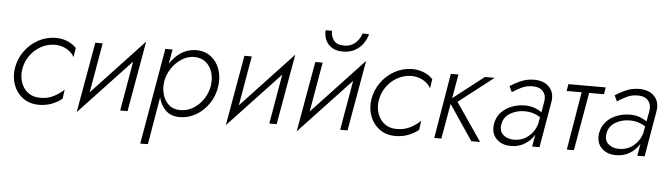

<svg xmlns="http://www.w3.org/2000/svg" viewBox="-52 -910 4730 1352"><g transform="rotate(5 2312.5 -234.5)"><path d="M97 -230Q89 -181 103.5 -137.5Q118 -94 152.5 -67Q187 -40 239 -40Q292 -39 336 -62Q380 -85 407 -113L398 -48Q369 -23 326.5 -6.5Q284 10 236 10Q169 10 123 -23.5Q77 -57 56 -112Q35 -167 44 -230Q54 -296 92 -350.5Q130 -405 187.5 -437Q245 -469 312 -470Q358 -470 396.5 -454Q435 -438 459 -411L449 -346Q432 -378 395 -399.5Q358 -421 310 -421Q257 -420 211.5 -394.5Q166 -369 135.5 -325.5Q105 -282 97 -230Z M645 -460 584 -109 949 -499 861 0H809L870 -351L505 38L593 -460Z M1024 219 970 220 1088 -460H1139L1121 -358Q1152 -407 1198.5 -438Q1245 -469 1304 -470Q1368 -470 1411 -436.5Q1454 -403 1472.5 -348.5Q1491 -294 1482 -230Q1473 -163 1436.5 -108.5Q1400 -54 1346 -22Q1292 10 1228 10Q1166 9 1130 -27Q1094 -63 1081 -116ZM1430 -230Q1437 -281 1424 -324Q1411 -367 1378 -394Q1345 -421 1294 -421Q1248 -420 1207 -393.5Q1166 -367 1137.5 -324.5Q1109 -282 1100 -232V-231V-230Q1093 -184 1105 -140.5Q1117 -97 1147 -69Q1177 -41 1223 -40Q1275 -38 1318.5 -63.5Q1362 -89 1391.5 -133Q1421 -177 1430 -230Z M1699 -460 1638 -109 2003 -499 1915 0H1863L1924 -351L1559 38L1647 -460Z M2201 -689H2246Q2244 -654 2265 -623.5Q2286 -593 2338 -593Q2373 -592 2398 -606.5Q2423 -621 2439 -643Q2455 -665 2462 -689L2508 -688Q2499 -652 2476.5 -620.5Q2454 -589 2418.5 -569.5Q2383 -550 2334 -550Q2287 -550 2256.5 -569.5Q2226 -589 2212 -620.5Q2198 -652 2201 -689ZM2200 -460 2139 -109 2504 -499 2416 0H2364L2425 -351L2060 38L2148 -460Z M2617 -230Q2609 -181 2623.5 -137.5Q2638 -94 2672.5 -67Q2707 -40 2759 -40Q2812 -39 2856 -62Q2900 -85 2927 -113L2918 -48Q2889 -23 2846.5 -6.5Q2804 10 2756 10Q2689 10 2643 -23.5Q2597 -57 2576 -112Q2555 -167 2564 -230Q2574 -296 2612 -350.5Q2650 -405 2707.5 -437Q2765 -469 2832 -470Q2878 -470 2916.5 -454Q2955 -438 2979 -411L2969 -346Q2952 -378 2915 -399.5Q2878 -421 2830 -421Q2777 -420 2731.5 -394.5Q2686 -369 2655.5 -325.5Q2625 -282 2617 -230Z M3106 -460H3160L3130 -290L3347 -459H3416L3170 -268L3353 0H3291L3123 -249L3079 0H3029Z M3545 -369 3525 -410Q3558 -432 3601 -451Q3644 -470 3697 -470Q3766 -469 3802.5 -429Q3839 -389 3829 -326L3773 0H3721L3736 -85Q3711 -43 3667.5 -16.5Q3624 10 3569 9Q3507 9 3468.5 -29.5Q3430 -68 3439 -134Q3447 -182 3477 -215.5Q3507 -249 3552 -266.5Q3597 -284 3648 -284Q3688 -283 3716.5 -272Q3745 -261 3765 -246L3779 -326Q3785 -368 3762 -395Q3739 -422 3693 -423Q3647 -424 3610 -406Q3573 -388 3545 -369ZM3491 -135Q3484 -88 3512.5 -63Q3541 -38 3584 -37Q3646 -36 3689.5 -71.5Q3733 -107 3750 -163L3758 -211Q3735 -226 3707.5 -234.5Q3680 -243 3647 -243Q3590 -243 3544.5 -215.5Q3499 -188 3491 -135Z M3937 -460H4201L4193 -411H4088L4016 0H3966L4035 -411H3929Z M4288 -369 4268 -410Q4301 -432 4344 -451Q4387 -470 4440 -470Q4509 -469 4545.5 -429Q4582 -389 4572 -326L4516 0H4464L4479 -85Q4454 -43 4410.5 -16.5Q4367 10 4312 9Q4250 9 4211.5 -29.5Q4173 -68 4182 -134Q4190 -182 4220 -215.5Q4250 -249 4295 -266.5Q4340 -284 4391 -284Q4431 -283 4459.5 -272Q4488 -261 4508 -246L4522 -326Q4528 -368 4505 -395Q4482 -422 4436 -423Q4390 -424 4353 -406Q4316 -388 4288 -369ZM4234 -135Q4227 -88 4255.5 -63Q4284 -38 4327 -37Q4389 -36 4432.5 -71.5Q4476 -107 4493 -163L4501 -211Q4478 -226 4450.5 -234.5Q4423 -243 4390 -243Q4333 -243 4287.5 -215.5Q4242 -188 4234 -135Z"/></g></svg>

Font: Jost* Light
Style: Italic
Weight: 300
Italic angle: -10°
Version: Version 3.7